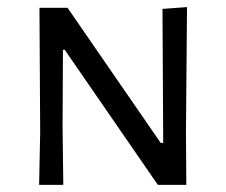

<svg xmlns="http://www.w3.org/2000/svg" viewBox="-20 -520 636 540"><path d="M504 0 503 -149 506 -500 437 -495 439 -118H432L170 -498H91L93 -147L90 0H158L156 -166L157 -380H162L424 0Z"/></svg>

Font: Alegreya Sans SC
Style: Regular
Weight: 400
Designer: Juan Pablo del Peral
Foundry: Huerta Tipografica
Version: Version 1.000;PS 001.000;hotconv 1.0.70;makeotf.lib2.5.58329